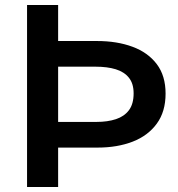

<svg xmlns="http://www.w3.org/2000/svg" viewBox="-20 -743 707 763"><path d="M87.5 0V-723H211V-580H365.5Q445 -580 506.5 -557.2Q568 -534.5 603 -488.2Q638 -442 638 -371Q638 -299.5 603.2 -251.8Q568.5 -204 507.5 -180.2Q446.5 -156.5 368 -156.5H211V0ZM211 -258.5H363.5Q407.5 -258.5 440.8 -269.5Q474 -280.5 492.5 -305.2Q511 -330 511 -372Q511 -411 492.2 -434.2Q473.5 -457.5 439.8 -467.8Q406 -478 360 -478H211Z"/></svg>

Font: Public Sans Thin SemiBold
Style: Regular
Weight: 600
Version: Version 2.001